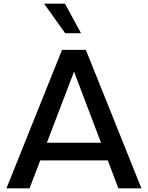

<svg xmlns="http://www.w3.org/2000/svg" viewBox="-20 -1020 802 1040"><path d="M419 -840H333L219 -1000H332ZM621 0 564 -151H198L140 0H15L316 -750H445L746 0ZM234 -247H527L381 -632Z"/></svg>

Font: Orkney Medium
Style: Regular
Weight: 500
Designer: Samuel Oakes and Alfredo Marco Pradil
Foundry: Alfredo Marco Pradil
Version: 1.0; ttfautohint (v1.5)